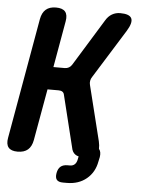

<svg xmlns="http://www.w3.org/2000/svg" viewBox="-72 -787 731 980"><g transform="rotate(5 293.5 -296.5)"><path d="M43 10Q10 10 -3.5 -6.5Q-17 -23 -11 -56L98 -674Q104 -707 123 -723.5Q142 -740 175 -740Q209 -740 222.5 -723.5Q236 -707 230 -674L188 -436H246Q258 -436 267.5 -441.5Q277 -447 283 -457L430 -696Q443 -718 462 -729Q481 -740 504 -740Q552 -740 562 -718.5Q572 -697 545 -653L390 -404Q383 -394 381 -383Q379 -372 382 -361L452 -79Q457 -57 456 -41Q456 -40 457 -39Q468 -26 464 1L459 24Q449 80 408.5 113.5Q368 147 308 147H288Q265 147 256 136Q247 125 251 102Q255 79 268 68Q281 57 304 57H316Q331 57 340.5 48Q350 39 353 22L356 7Q346 5 338 -1Q323 -12 319 -35L254 -299Q252 -310 244.5 -315Q237 -320 225 -320H168L121 -56Q115 -23 96 -6.5Q77 10 43 10Z"/></g></svg>

Font: Maple Mono
Style: Bold Italic
Weight: 700
Italic angle: -10°
Monospace: yes
Designer: subframe7536
Version: Version 7.000